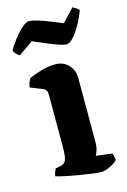

<svg xmlns="http://www.w3.org/2000/svg" viewBox="-131 -772 549 827"><g transform="rotate(-15 143.5 -359.0)"><path d="M214 0Q204 0 177.5 -3.5Q151 -7 118.5 -12.5Q86 -18 58 -24Q30 -30 19 -34Q19 -42 22.5 -51Q26 -60 29 -66L53 -71Q69 -74 76 -88.5Q83 -103 83 -151V-383Q83 -403 66 -410L11 -432Q13 -446 17.5 -456.5Q22 -467 26 -471Q42 -479 76.5 -489.5Q111 -500 143 -500Q178 -500 201 -476.5Q224 -453 224 -417V-131Q224 -110 219 -95Q214 -80 210 -74L281 -65Q284 -61 286 -52.5Q288 -44 288 -35Q283 -27 270 -19Q257 -11 241.5 -5.5Q226 0 214 0ZM213.8 -570Q201.4 -570 177.7 -578.5Q153.9 -587 125.4 -599Q96.9 -611 71.3 -622L6.7 -577Q1 -580 -7.1 -587Q-15.2 -594 -19 -605Q-6.6 -627 12.4 -651.5Q31.4 -676 50.4 -692.5Q69.4 -709 81.7 -709Q94.1 -709 119.2 -701.5Q144.4 -694 172.9 -682.5Q201.4 -671 225.2 -661L278.4 -718Q284.1 -715 292.1 -710Q300.2 -705 305.9 -699Q296.4 -671 280.3 -641.5Q264.1 -612 246.1 -591Q228 -570 213.8 -570Z"/></g></svg>

Font: Texturina 72pt ExtraBold
Style: Regular
Weight: 800
Designer: Guillermo Torres Carreño
Foundry: Omnibus-Type
Version: Version 1.002; ttfautohint (v1.8.3)